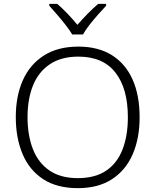

<svg xmlns="http://www.w3.org/2000/svg" viewBox="-20 -967 808 997"><path d="M705 -358Q705 -249 669 -166Q633 -83 561.5 -36.5Q490 10 384 10Q276 10 204.5 -36.5Q133 -83 97.5 -166.5Q62 -250 62 -359Q62 -468 98.5 -550Q135 -632 207.5 -678.5Q280 -725 387 -725Q490 -725 561 -680.5Q632 -636 668.5 -554Q705 -472 705 -358ZM123 -359Q123 -264 151 -192.5Q179 -121 237 -81.5Q295 -42 384 -42Q474 -42 531.5 -81Q589 -120 616.5 -191.5Q644 -263 644 -358Q644 -507 579.5 -590Q515 -673 387 -673Q298 -673 239 -633.5Q180 -594 151.5 -523.5Q123 -453 123 -359ZM355 -788Q342 -810 321 -837Q300 -864 277 -890.5Q254 -917 236 -937V-947H277Q304 -924 331.5 -895Q359 -866 382 -838Q406 -866 434.5 -895Q463 -924 490 -947H531V-937Q512 -917 488.5 -890.5Q465 -864 444 -837Q423 -810 411 -788Z"/></svg>

Font: RS Noto Sans Light
Style: Regular
Weight: 300
Designer: Monotype Design Team
Foundry: Monotype Imaging Inc.
Version: Version 3.10